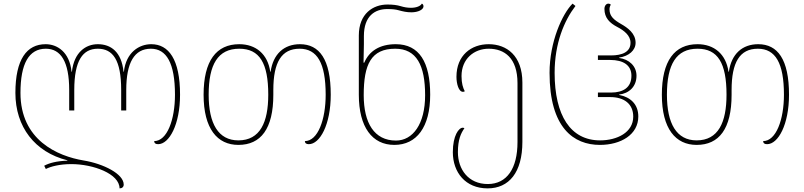

<svg xmlns="http://www.w3.org/2000/svg" viewBox="-20 -790 4441 1060"><path d="M815 -546C749 -546 676 -502 664 -394H662C651 -504 592 -546 520 -546C454 -546 389 -502 377 -394H375C364 -504 295 -546 232 -546C128 -546 65 -463 65 -277C65 -90 172 50 352 95V97C292 99 252 110 224 125L233 143C260 129 310 116 374 116C494 116 640 169 640 250C654 250 663 242 663 229C663 170 551 114 442 96C297 72 93 -17 93 -277C93 -438 139 -521 233 -521C316 -521 362 -449 362 -293V-180H390V-293C390 -456 437 -521 520 -521C603 -521 649 -459 649 -293V-180H677V-293C677 -445 722 -521 813 -521C899 -521 946 -442 946 -267C946 -130 903 -11 831 -11C832 1 839 6 853 6C914 6 974 -102 974 -267C974 -463 911 -546 815 -546Z M1296 10C1420 10 1489 -79 1489 -267V-293C1489 -446 1534 -521 1634 -521C1731 -521 1778 -442 1778 -267C1778 -130 1735 -11 1663 -11C1664 1 1671 6 1685 6C1746 6 1806 -102 1806 -267C1806 -463 1743 -546 1636 -546C1548 -546 1488 -492 1474 -394H1472C1458 -492 1392 -546 1301 -546C1174 -546 1104 -454 1104 -267C1104 -79 1180 10 1296 10ZM1296 -15C1185 -15 1132 -108 1132 -267C1132 -434 1183 -521 1301 -521C1413 -521 1461 -442 1461 -267C1461 -115 1416 -15 1296 -15Z M2157 10C2280 10 2355 -88 2355 -267C2355 -446 2295 -546 2165 -546C2076 -546 2018 -508 1991 -444H1987C1988 -481 1989 -518 1989 -546V-591C1989 -702 2050 -740 2118 -740C2146 -740 2165 -738 2182 -733C2204 -727 2225 -722 2251 -722C2289 -722 2318 -737 2318 -755C2318 -763 2314 -768 2309 -770C2302 -757 2280 -747 2249 -747C2229 -747 2212 -750 2192 -756C2172 -762 2149 -765 2119 -765C2040 -765 1961 -715 1961 -594V-267C1961 -88 2035 10 2157 10ZM2166 -14C2046 -14 1988 -111 1988 -265C1988 -435 2029 -521 2162 -521C2280 -521 2327 -429 2327 -264C2327 -105 2259 -14 2166 -14Z M2672 250C2790 250 2864 162 2864 -7V-334C2864 -483 2777 -546 2678 -546C2582 -546 2500 -485 2500 -366C2500 -328 2512 -283 2536 -283C2539 -283 2542 -284 2546 -286C2536 -305 2528 -330 2528 -370C2528 -465 2597 -521 2678 -521C2765 -521 2837 -470 2837 -331V-5C2837 139 2779 226 2673 226C2566 226 2508 145 2508 50C2508 -20 2525 -55 2544 -82C2541 -84 2538 -85 2535 -85C2513 -85 2480 -42 2480 50C2480 162 2550 250 2672 250Z M3292 10C3408 10 3504 -47 3504 -147C3504 -214 3461 -254 3398 -266V-268C3452 -274 3494 -311 3494 -372C3494 -426 3452 -463 3398 -470V-472C3452 -480 3489 -512 3489 -554C3489 -606 3445 -637 3408 -658C3370 -680 3345 -700 3345 -738C3345 -748 3347 -755 3352 -764C3349 -768 3344 -770 3339 -770C3326 -770 3317 -757 3317 -741C3317 -691 3346 -663 3388 -641C3425 -622 3461 -594 3461 -554C3461 -503 3415 -484 3353 -484H3281V-459H3349C3421 -459 3466 -430 3466 -372C3466 -307 3421 -279 3353 -279H3281V-254H3349C3425 -254 3476 -217 3476 -146C3476 -59 3387 -15 3293 -15C3130 -15 3042 -152 3042 -388C3042 -551 3095 -676 3157 -757L3141 -770C3084 -713 3014 -559 3014 -388C3014 -83 3148 10 3292 10Z M3826 10C3950 10 4019 -79 4019 -267V-293C4019 -446 4064 -521 4164 -521C4261 -521 4308 -442 4308 -267C4308 -130 4265 -11 4193 -11C4194 1 4201 6 4215 6C4276 6 4336 -102 4336 -267C4336 -463 4273 -546 4166 -546C4078 -546 4018 -492 4004 -394H4002C3988 -492 3922 -546 3831 -546C3704 -546 3634 -454 3634 -267C3634 -79 3710 10 3826 10ZM3826 -15C3715 -15 3662 -108 3662 -267C3662 -434 3713 -521 3831 -521C3943 -521 3991 -442 3991 -267C3991 -115 3946 -15 3826 -15Z"/></svg>

Font: Noto Serif Georgian Thin
Style: Regular
Weight: 100
Designer: Monotype Design Team, Akaki Razmadze
Foundry: Google LLC
Version: Version 2.003